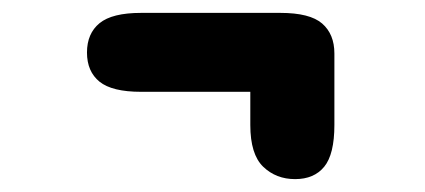

<svg xmlns="http://www.w3.org/2000/svg" viewBox="-20 -371 659 298"><path d="M115 -289.5Q115 -319 134.5 -335Q154 -351 199 -351H415Q461 -351 480 -334.5Q499 -318 499 -288Q499 -259 479.8 -243.8Q460.5 -228.5 415 -228.5H199Q154 -228.5 134.5 -244.2Q115 -260 115 -289.5ZM438 -343.5Q467.5 -343.5 483.2 -325.2Q499 -307 499 -288V-177Q499 -131.5 483.2 -112.2Q467.5 -93 438 -93Q408.5 -93 388.5 -112.2Q368.5 -131.5 368.5 -177V-260.5Q368.5 -304 388.2 -323.8Q408 -343.5 438 -343.5Z"/></svg>

Font: Sono Monospace
Style: Bold
Weight: 700
Designer: Tyler Finck
Foundry: Tyler Finck
Version: Version 2.112